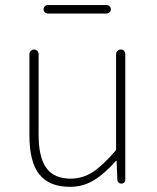

<svg xmlns="http://www.w3.org/2000/svg" viewBox="-20 -722 616 755"><path d="M254.9 12.7Q173.8 12.7 134.8 -36.1Q95.7 -85 95.7 -188.5V-508.8Q95.7 -516.6 101.1 -522Q106.4 -527.3 113.8 -527.3Q121.1 -527.3 126.5 -522Q131.8 -516.6 131.8 -508.8V-192.4Q131.8 -103.5 162.1 -61.5Q192.4 -19.5 257.8 -19.5Q304.7 -19.5 344.7 -45.4Q384.8 -71.3 434.6 -129.9Q436.5 -132.8 436.5 -137.7V-508.8Q436.5 -516.6 441.9 -522Q447.3 -527.3 455.1 -527.3Q462.9 -527.3 467.8 -522Q472.7 -516.6 472.7 -508.8V-15.6Q472.7 -8.8 468.3 -4.4Q463.9 0 457.5 0Q451.2 0 446.3 -4.4Q441.4 -8.8 441.4 -15.6L438.5 -88.9Q438.5 -89.8 437 -89.8Q435.5 -89.8 435.5 -88.9Q391.6 -39.1 349.1 -13.2Q306.6 12.7 254.9 12.7ZM168 -668.9Q161.1 -668.9 156.2 -673.8Q151.4 -678.7 151.4 -685.5Q151.4 -692.4 156.2 -697.3Q161.1 -702.1 168 -702.1H399.4Q406.2 -702.1 411.1 -697.3Q416 -692.4 416 -685.5Q416 -678.7 411.1 -673.8Q406.2 -668.9 399.4 -668.9Z"/></svg>

Font: Gen Jyuu Gothic ExtraLight
Style: Regular
Weight: 100
Designer: [Source Han Sans]
Ryoko NISHIZUKA  (kana & ideographs); Paul D. Hunt (Latin, Greek & Cyrillic); Wenlong ZHANG  (bopomofo
Version: Version 1.002.20150607